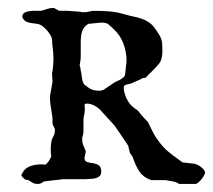

<svg xmlns="http://www.w3.org/2000/svg" viewBox="-20 -455 527 475"><path d="M32.7 -21Q32.7 -22 35.2 -26.4Q37.6 -30.8 38.6 -32.2Q45.4 -41 57.1 -44.7Q68.8 -48.3 80.1 -48.3Q83.5 -48.3 86.2 -48.3Q88.9 -48.3 91.8 -47.4Q97.2 -51.3 100.8 -56.6Q104.5 -62 106.9 -68.4Q106.4 -70.3 106 -75Q105.5 -79.6 105.5 -85.4Q105.5 -90.8 106 -95.9Q106.4 -101.1 106.9 -103Q107.9 -110.8 111.8 -117.2Q115.7 -123.5 115.7 -131.8V-136.2L109.9 -147.9V-162.1Q108.4 -175.3 106 -188.7Q103.5 -202.1 103.5 -216.3L109.9 -252L108.9 -270.5Q108.9 -272.5 108.9 -274.7Q108.9 -276.9 109.9 -278.8Q110.8 -286.6 111.6 -294.4Q112.3 -302.2 112.3 -310.1Q112.3 -317.9 111.6 -325.4Q110.8 -333 109.9 -341.3Q108.9 -346.7 109.1 -352.8Q109.4 -358.9 106.9 -364.3Q103 -371.6 97.7 -378.2Q92.3 -384.8 85.9 -389.6Q80.1 -394.5 73.2 -395.8Q66.4 -397 59.3 -397.7Q52.2 -398.4 46.1 -400.9Q40 -403.3 36.1 -410.6Q35.6 -411.1 35.6 -412.1Q35.2 -412.6 35.2 -414.1Q35.2 -418.5 37.8 -421.1Q40.5 -423.8 44.2 -425.3Q47.9 -426.8 52.2 -427.2Q56.6 -427.7 59.6 -428.2H80.1Q86.9 -429.2 94.5 -432.1Q102.1 -435.1 109.9 -435.1Q110.8 -435.1 113.3 -435.1Q115.7 -435.1 115.7 -434.1Q116.2 -434.1 121.1 -431.2Q126 -428.2 127.4 -428.2H147.5L179.7 -425.8Q180.7 -424.8 183.8 -424.8Q187 -424.8 188 -424.8Q195.8 -424.8 200.9 -426.5Q206.1 -428.2 214.4 -428.2Q231.9 -428.2 250.5 -426.8Q269 -425.3 287.1 -419.9Q298.8 -416.5 309.6 -414.3Q320.3 -412.1 329.8 -408.9Q339.4 -405.8 347.9 -400.1Q356.4 -394.5 363.8 -384.3Q369.6 -375.5 373.3 -369.9Q377 -364.3 378.9 -358.6Q380.9 -353 381.3 -345.9Q381.8 -338.9 381.8 -327.6Q381.8 -317.9 379.2 -308.8Q376.5 -299.8 369.1 -292.5Q367.7 -291 363.8 -286.6Q359.9 -282.2 355 -277.6Q350.1 -272.9 345.9 -268.6Q341.8 -264.2 340.3 -262.7Q338.4 -262.7 333.7 -261.7Q329.1 -260.7 328.6 -259.3Q327.6 -258.8 324 -257.1Q320.3 -255.4 316.2 -253.7Q312 -252 308.6 -250.2Q305.2 -248.5 304.7 -248.5Q302.2 -247.6 299.1 -247.1Q295.9 -246.6 293 -245.8Q290 -245.1 288.1 -243.4Q286.1 -241.7 286.1 -238.3Q286.1 -231.9 288.1 -224.9Q290 -217.8 293.2 -211.2Q296.4 -204.6 300.8 -198.7Q305.2 -192.9 310.1 -189.5Q311 -188.5 314.7 -185.8Q318.4 -183.1 319.3 -183.1L322.3 -179.7Q323.2 -179.2 326.9 -174.1Q330.6 -168.9 332 -168Q332 -168 334 -165.8Q335.9 -163.6 338.4 -161.1Q340.8 -158.7 343 -156.2Q345.2 -153.8 346.2 -152.8Q346.7 -151.9 349.1 -146.7Q351.6 -141.6 354.5 -135.7Q357.4 -129.9 360.1 -124.8Q362.8 -119.6 363.8 -118.2Q364.3 -117.2 366.7 -113.8Q369.1 -110.4 372.3 -106Q375.5 -101.6 378.9 -97.4Q382.3 -93.3 384.3 -91.3Q389.6 -85 395.5 -80.6Q401.4 -76.2 407.7 -70.8L431.6 -53.2L461.9 -49.8Q463.9 -49.3 468.3 -47.4Q472.7 -45.4 476.8 -42.2Q481 -39.1 484.1 -35.4Q487.3 -31.7 487.3 -27.8Q487.3 -25.9 484.9 -21.2Q482.4 -16.6 478.8 -12Q475.1 -7.3 470.9 -3.7Q466.8 0 463.4 0H422.9Q417.5 -4.4 407.2 -6.3Q397 -8.3 390.1 -9.3H354.5Q335 -16.1 325.7 -29.5Q316.4 -43 310.1 -61.5Q310.1 -62.5 308.3 -66.2Q306.6 -69.8 301.3 -76.7L297.9 -91.3Q297.9 -92.3 297.1 -94.2Q296.4 -96.2 295.4 -97.2Q292.5 -101.6 287.4 -109.1Q282.2 -116.7 277.1 -124.5Q272 -132.3 267.8 -137.9Q263.7 -143.6 263.2 -144.5L228 -183.1Q221.2 -189.9 212.4 -194.3Q203.6 -198.7 194.8 -198.7Q192.9 -198.7 191.4 -198.2Q189.9 -197.8 189 -195.3Q189 -193.8 189.5 -191.2Q189.9 -188.5 189.9 -185.1Q189.9 -181.6 189.5 -178.7Q189 -175.8 189 -174.8L186.5 -162.1V-127.4Q186.5 -126.5 185.3 -121.1Q184.1 -115.7 183.1 -113.3Q183.1 -103 185.8 -96.4Q188.5 -89.8 192.4 -80.1L189 -64.9Q189 -56.2 195.6 -54.2Q202.1 -52.2 209.7 -51.3Q217.3 -50.3 223.9 -46.4Q230.5 -42.5 230.5 -30.3Q230.5 -22.9 226.3 -19.3Q222.2 -15.6 216.3 -14.2Q210.4 -12.7 203.9 -12.5Q197.3 -12.2 192.4 -11.7H135.7Q133.3 -11.2 126.7 -10.5Q120.1 -9.8 112.5 -9Q105 -8.3 98.1 -7.3Q91.3 -6.3 88.4 -5.9Q83 -2 80.3 -1Q77.6 0 73.2 0Q65.4 0 60.8 -2.9Q56.2 -5.9 50.3 -9.3Q49.8 -9.3 45.9 -10Q42 -10.7 41 -11.7Q39.1 -13.2 35.9 -16.8Q32.7 -20.5 32.7 -21ZM177.2 -292.5Q178.2 -291 179 -286.1Q179.7 -281.2 179.7 -280.3Q181.2 -275.9 181.6 -270.5Q182.1 -265.1 183.1 -259.8Q184.1 -254.4 186 -250Q188 -245.6 192.4 -242.7Q201.2 -235.8 208.3 -233.2Q215.3 -230.5 228 -230.5Q229 -230.5 232.2 -231.7Q235.4 -232.9 236.3 -232.9L263.2 -251Q266.1 -252.9 270.5 -254.6Q274.9 -256.3 278.8 -258.8Q282.7 -261.2 285.9 -264.2Q289.1 -267.1 289.6 -271Q289.6 -272 290 -275.9Q290.5 -279.8 291 -284.4Q291.5 -289.1 292 -293.9Q292.5 -298.8 293 -301.8V-305.2Q293 -327.1 284.9 -348.1Q276.9 -369.1 259.8 -384.3Q254.4 -389.6 248.8 -394.3Q243.2 -398.9 234.9 -398.9H228L198.2 -396Q185.5 -387.2 182.6 -375.7Q179.7 -364.3 179.7 -349.6V-313.5Q179.7 -312 179 -305.4Q178.2 -298.8 177.2 -295.4Z"/></svg>

Font: IM FELL English SC
Style: Regular
Weight: 400
Designer: Igino Marini
Foundry: Igino Marini
Version: 3.00